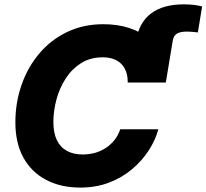

<svg xmlns="http://www.w3.org/2000/svg" viewBox="-20 -848 944 878"><path d="M570.3 -470.7 602.1 -662.1Q615.7 -745.1 670.9 -786.6Q726.1 -828.1 820.3 -828.1Q844.7 -828.1 866 -825.7Q887.2 -823.2 904.3 -818.4L884.8 -699.7Q871.6 -701.2 859.6 -702.4Q847.7 -703.6 835.4 -703.6Q803.7 -703.6 788.6 -693.8Q773.4 -684.1 770 -662.1L738.3 -470.7ZM346.7 9.8Q258.8 9.8 191.9 -24.9Q125 -59.6 87.6 -126.2Q50.3 -192.9 50.3 -288.6Q50.3 -378.4 78.4 -459.2Q106.4 -540 159.2 -602.8Q211.9 -665.5 286.4 -701.4Q360.8 -737.3 452.6 -737.3Q518.1 -737.3 571.8 -719.7Q625.5 -702.1 664.1 -668.2Q702.6 -634.3 721.9 -584.7Q741.2 -535.2 738.3 -470.7H564Q564.5 -497.6 557.1 -518.8Q549.8 -540 535.2 -555.2Q520.5 -570.3 499 -578.1Q477.5 -585.9 449.7 -585.9Q393.6 -585.9 351.3 -559.6Q309.1 -533.2 280.8 -489.5Q252.4 -445.8 238.3 -393.6Q224.1 -341.3 224.1 -289.6Q224.1 -240.2 240 -207.3Q255.9 -174.3 285.9 -158Q315.9 -141.6 357.4 -141.6Q388.2 -141.6 415.5 -149.4Q442.9 -157.2 465.3 -172.4Q487.8 -187.5 504.4 -208.7Q521 -230 529.8 -256.8H704.1Q690.9 -208 660.6 -160.9Q630.4 -113.8 584.7 -75Q539.1 -36.1 479.2 -13.2Q419.4 9.8 346.7 9.8Z"/></svg>

Font: Inter ExtraBold
Style: Italic
Weight: 800
Italic angle: -9.3988°
Designer: Rasmus Andersson
Foundry: rsms
Version: Version 4.001;git-66647c0bb